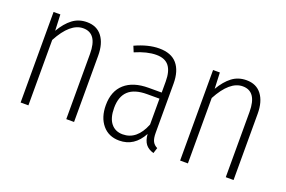

<svg xmlns="http://www.w3.org/2000/svg" viewBox="-76 -780 1551 1040"><g transform="rotate(20 699.0 -260.5)"><path d="M277.8 -532.2Q335 -532.2 365.5 -491.9Q396 -451.7 396 -381.8V0H351.1V-376Q351.1 -494.1 270 -494.1Q195.3 -494.1 132.8 -377V0H87.9V-522H127L130.9 -429.2Q160.2 -479 195.3 -505.6Q230.5 -532.2 277.8 -532.2Z M831.5 -96.2Q831.5 -63.5 840.3 -46.6Q849.1 -29.8 867.7 -21L857.4 11.2Q826.7 2.4 811 -17.8Q795.4 -38.1 792.5 -75.2Q746.1 11.2 659.7 11.2Q598.1 11.2 562.3 -31.7Q526.4 -74.7 526.4 -145Q526.4 -225.6 575 -268.8Q623.5 -312 712.4 -312H787.6V-376Q787.6 -435.1 764.4 -464.6Q741.2 -494.1 691.4 -494.1Q638.2 -494.1 570.3 -464.8L556.6 -498Q631.3 -532.2 694.3 -532.2Q763.7 -532.2 797.6 -492.4Q831.5 -452.6 831.5 -378.9ZM665.5 -26.9Q747.6 -26.9 787.6 -127.9V-276.9H716.3Q644 -276.9 608.9 -244.4Q573.7 -211.9 573.7 -146Q573.7 -87.9 598.1 -57.4Q622.6 -26.9 665.5 -26.9Z M1197.3 -532.2Q1254.4 -532.2 1284.9 -491.9Q1315.4 -451.7 1315.4 -381.8V0H1270.5V-376Q1270.5 -494.1 1189.5 -494.1Q1114.7 -494.1 1052.2 -377V0H1007.3V-522H1046.4L1050.3 -429.2Q1079.6 -479 1114.7 -505.6Q1149.9 -532.2 1197.3 -532.2Z"/></g></svg>

Font: Fira Sans Compressed ExtraLight
Style: Regular
Weight: 250
Width: 1
Designer: Carrois Corporate & Edenspiekermann AG
Foundry: Carrois Corporate GbR & Edenspiekermann AG
Version: Version 4.203;PS 004.203;hotconv 1.0.88;makeotf.lib2.5.64775